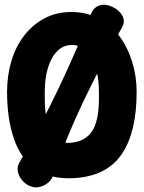

<svg xmlns="http://www.w3.org/2000/svg" viewBox="-20 -737 610 815"><path d="M108 53 105 52Q87 44 73 27Q59 10 55.5 -10.5Q52 -31 63 -48Q154 -205 229 -362.5Q304 -520 366 -677Q377 -705 401 -713.5Q425 -722 452 -710L455 -709Q486 -695 499.5 -670Q513 -645 497 -619Q408 -462 333.5 -305.5Q259 -149 205 8Q199 27 182.5 40Q166 53 146 57Q126 61 108 53ZM560 -347Q560 -176 497 -83Q434 10 297 19Q194 25 131 -19Q68 -63 39 -148Q10 -233 10 -347Q10 -417 28.5 -478.5Q47 -540 83 -586.5Q119 -633 170.5 -660Q222 -687 287 -686Q351 -685 402 -657.5Q453 -630 488 -582Q523 -534 541.5 -473Q560 -412 560 -347ZM170 -320Q170 -224 198 -174.5Q226 -125 282 -131Q343 -137 371.5 -181Q400 -225 400 -320V-347Q400 -402 387 -447Q374 -492 348.5 -519Q323 -546 285 -546Q248 -546 222 -519Q196 -492 183 -447Q170 -402 170 -347Z"/></svg>

Font: Winky Sans
Style: Bold
Weight: 700
Designer: Simon Atzbach
Foundry: typofactur
Version: Version 1.205